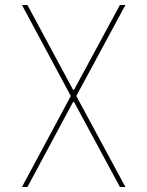

<svg xmlns="http://www.w3.org/2000/svg" viewBox="-20 -750 590 770"><path d="M68 0 264 -365 68 -730H90L273 -390H277L461 -730H483L286 -365L483 0H461L277 -341H273L90 0Z"/></svg>

Font: M PLUS Code Latin SemiExpanded Thin
Style: Regular
Weight: 250
Width: 6
Designer: Coji Morishita
Foundry: UNDERFOREST DESIGN
Version: Version 1.002; ttfautohint (v1.8.3)